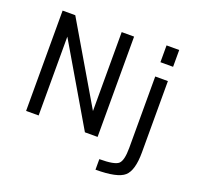

<svg xmlns="http://www.w3.org/2000/svg" viewBox="-160 -927 1366 1321"><g transform="rotate(20 523.0 -266.5)"><path d="M85 2V-732.4H177.7L517.6 -154.3V-732.4H608.4V2H515.6L176.8 -575.2V2ZM838.9 -524.4H931.6V-2Q931.6 129.9 881.8 174.3Q832 218.8 671.9 218.8V141.6Q783.2 141.6 811 116.2Q838.9 90.8 838.9 -2ZM838.9 -628.9V-752H931.6V-628.9Z"/></g></svg>

Font: Gen Shin Gothic Regular
Style: Regular
Weight: 400
Designer: [Source Han Sans]
Ryoko NISHIZUKA  (kana & ideographs); Paul D. Hunt (Latin, Greek & Cyrillic); Wenlong ZHANG  (bopomofo
Version: Version 1.002.20150607